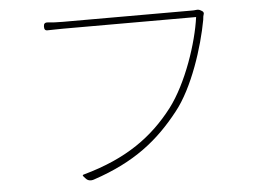

<svg xmlns="http://www.w3.org/2000/svg" viewBox="-49 -734 1077 786"><g transform="rotate(-5 490.0 -341.0)"><path d="M502 -640C627 -640 754 -640 781 -640C767 -536 713 -374 640 -278C556 -169 448 -88 267 -38C262 -37 261 -34 264 -31L272 -22L274 -20C281 -12 293 -9 307 -14C478 -71 577 -152 663 -261C737 -353 789 -517 809 -626C810 -638 811 -644 813 -649C815 -653 813 -659 808 -662L803 -665C797 -669 790 -670 783 -669C777 -668 772 -668 765 -668C731 -668 274 -668 236 -668C211 -668 192 -669 174 -671C162 -672 157 -667 157 -655C157 -643 161 -638 173 -639C191 -639 209 -640 235 -640C255 -640 378 -640 502 -640Z"/></g></svg>

Font: GenSenRounded2 TW EL
Style: Regular
Weight: 250
Version: Version 2.100;PS 2.1;hotconv 16.6.51;makeotf.lib2.5.65220 DE